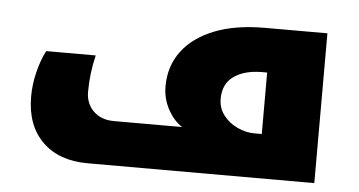

<svg xmlns="http://www.w3.org/2000/svg" viewBox="-41 -571 1200 641"><g transform="rotate(5 558.5 -251.0)"><path d="M272 0Q176 0 120.5 -54.5Q65 -109 65 -206Q65 -247 75.5 -289Q86 -331 102 -361H268Q253 -301 253 -238Q253 -198 279 -173Q305 -148 347 -148H576Q548 -166 528.5 -201.5Q509 -237 509 -279Q509 -346 546 -396Q583 -446 653 -474Q723 -502 823 -502H1032V0ZM843 -148V-354H826Q768 -354 732 -329Q696 -304 696 -253Q696 -222 714.5 -198Q733 -174 761.5 -161Q790 -148 818 -148Z"/></g></svg>

Font: Noto Kufi Arabic Black
Style: Regular
Weight: 900
Designer: Monotype Design Team, David Williams, Khaled Hosny
Foundry: Google LLC
Version: Version 2.109; ttfautohint (v1.8.4.7-5d5b)